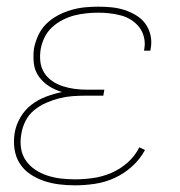

<svg xmlns="http://www.w3.org/2000/svg" viewBox="-20 -548 540 576"><path d="M205 8Q180 8 156.5 5Q133 2 111 -5.5Q89 -13 70 -26Q51 -39 39 -58Q27 -77 23.5 -101Q20 -125 24 -149Q28 -173 41 -195.5Q54 -218 74 -233.5Q94 -249 118 -258Q142 -267 166 -272Q145 -278 127 -289.5Q109 -301 96.5 -318.5Q84 -336 81.5 -358Q79 -380 82 -403Q86 -423 95 -442.5Q104 -462 119.5 -477Q135 -492 154 -502Q173 -512 193.5 -518Q214 -524 234.5 -526Q255 -528 275 -528Q295 -528 315 -526Q335 -524 353.5 -518Q372 -512 388.5 -502Q405 -492 416 -477Q427 -462 431.5 -442.5Q436 -423 432 -402L431 -396H412L413 -402Q416 -419 412 -436Q408 -453 398 -466Q388 -479 374 -488Q360 -497 343.5 -501.5Q327 -506 309.5 -508Q292 -510 274 -510Q257 -510 238.5 -508Q220 -506 202.5 -501.5Q185 -497 167.5 -488Q150 -479 136 -466Q122 -453 113.5 -435.5Q105 -418 102 -400Q99 -382 101 -363.5Q103 -345 112.5 -330Q122 -315 136.5 -305Q151 -295 168 -289.5Q185 -284 203 -281.5Q221 -279 240 -279H293L290 -261H237Q217 -261 197 -259.5Q177 -258 157.5 -253Q138 -248 118.5 -239.5Q99 -231 82.5 -217.5Q66 -204 56.5 -185Q47 -166 44 -146Q40 -125 43 -104Q46 -83 57.5 -66.5Q69 -50 85.5 -39Q102 -28 121.5 -21.5Q141 -15 162 -12.5Q183 -10 205 -10Q232 -10 260 -14Q288 -18 314.5 -29.5Q341 -41 363 -60.5Q385 -80 398 -106L415 -98Q400 -70 376 -48.5Q352 -27 323.5 -14Q295 -1 264.5 3.5Q234 8 205 8Z"/></svg>

Font: Iosevka Curly Thin
Style: Italic
Weight: 100
Italic angle: -9°
Monospace: yes
Designer: Belleve Invis
Foundry: Belleve Invis
Version: Version 22.1.2; ttfautohint (v1.8.4)